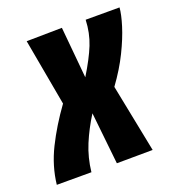

<svg xmlns="http://www.w3.org/2000/svg" viewBox="-129 -632 659 719"><g transform="rotate(-20 201.0 -272.5)"><path d="M290 -544H425Q423 -517 409.5 -473.5Q396 -430 370.5 -378Q345 -326 305 -271L359 0L216 1L194 -206Q163 -157 142 -106.5Q121 -56 115 0H-23Q-15 -72 19 -140.5Q53 -209 103 -278L55 -544L196 -546L215 -342Q252 -402 270 -447Q288 -492 290 -544Z"/></g></svg>

Font: Georama Condensed
Style: Bold Italic
Weight: 700
Width: 3
Italic angle: -9°
Designer: Jean-Baptiste Levee
Foundry: Production Type
Version: Version 1.000